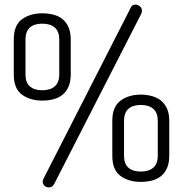

<svg xmlns="http://www.w3.org/2000/svg" viewBox="-20 -789 797 836"><path d="M164 -351Q111 -351 75.5 -377Q40 -403 40 -465V-617Q40 -679 75.5 -705Q111 -731 164 -731Q190 -731 213 -725Q236 -719 252.5 -705.5Q269 -692 278.5 -670Q288 -648 288 -617V-465Q288 -434 278.5 -412Q269 -390 252.5 -376.5Q236 -363 213 -357Q190 -351 164 -351ZM238 -617Q238 -652 218.5 -669Q199 -686 164 -686Q129 -686 110 -669Q91 -652 91 -617V-465Q91 -430 110 -413Q129 -396 164 -396Q199 -396 218.5 -413Q238 -430 238 -465ZM593 3Q540 3 504.5 -23Q469 -49 469 -111V-263Q469 -324 504.5 -350.5Q540 -377 593 -377Q619 -377 642 -370.5Q665 -364 681.5 -350.5Q698 -337 707.5 -315.5Q717 -294 717 -263V-111Q717 -80 707.5 -58Q698 -36 681.5 -22.5Q665 -9 642 -3Q619 3 593 3ZM667 -263Q667 -298 647.5 -315Q628 -332 593 -332Q558 -332 539 -315Q520 -298 520 -263V-111Q520 -76 539 -59Q558 -42 593 -42Q628 -42 647.5 -59Q667 -76 667 -111ZM570 -769Q580 -769 589 -761.5Q598 -754 598 -742Q598 -735 595 -729L216 12Q208 27 192 27Q181 27 173.5 19.5Q166 12 166 2Q166 -4 169 -10L550 -757Q553 -764 558.5 -766.5Q564 -769 570 -769Z"/></svg>

Font: AkaAcidDosis
Style: Regular
Weight: 400
Designer: Edgar Tolentino, Pablo Impallari, Igino Marini, Aka-Acid
Foundry: Edgar Tolentino, Pablo Impallari, Igino Marini, Cyberella
Version: Version 1.007